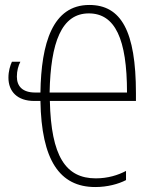

<svg xmlns="http://www.w3.org/2000/svg" viewBox="-20 -744 603 774"><path d="M118 -337H143C147 -99 220 10 364 10C413 10 457 -2 488 -18V-55C456 -38 415 -25 366 -25C245 -25 186 -114 181 -337H528V-368C528 -619 468 -724 340 -724C192 -724 146 -570 143 -371H122C71 -371 48 -396 48 -435C48 -459 54 -479 62 -495H28C21 -480 14 -457 14 -431C14 -375 50 -337 118 -337ZM492 -371H180C184 -573 228 -690 338 -690C444 -690 492 -587 492 -371Z"/></svg>

Font: Noto Sans Mono SemiCondensed ExtraLight
Style: Regular
Weight: 200
Width: 4
Designer: Monotype Design Team
Foundry: Monotype Imaging Inc.
Version: Version 2.014